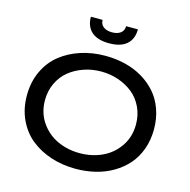

<svg xmlns="http://www.w3.org/2000/svg" viewBox="-129 -1045 1168 1182"><g transform="rotate(15 455.0 -454.5)"><path d="M379.9 -918.9Q379.9 -890.6 400.4 -875.2Q420.9 -859.9 455.1 -859.9Q489.3 -859.9 509.5 -875.2Q529.8 -890.6 529.8 -918.9H605Q605 -857.4 567.1 -823.7Q529.3 -790 455.1 -790Q380.9 -790 343 -823.7Q305.2 -857.4 305.2 -918.9ZM455.1 -710Q521 -710 581.3 -695.3Q641.6 -680.7 692.4 -650.6Q743.2 -620.6 780.5 -578.1Q817.9 -535.6 838.9 -477.1Q859.9 -418.5 859.9 -350.1Q859.9 -281.7 838.9 -223.1Q817.9 -164.6 780.5 -122.1Q743.2 -79.6 692.4 -49.6Q641.6 -19.5 581.3 -4.9Q521 9.8 455.1 9.8Q372.1 9.8 299.1 -13.9Q226.1 -37.6 170.4 -82Q114.7 -126.5 82.3 -195.6Q49.8 -264.6 49.8 -350.1Q49.8 -435.5 82.3 -504.6Q114.7 -573.7 170.4 -618.2Q226.1 -662.6 299.1 -686.3Q372.1 -710 455.1 -710ZM165 -350.1Q165 -271 206.1 -210.7Q247.1 -150.4 312.3 -120.1Q377.4 -89.8 455.1 -89.8Q532.7 -89.8 597.9 -120.1Q663.1 -150.4 704.1 -210.7Q745.1 -271 745.1 -350.1Q745.1 -409.7 721.4 -459.5Q697.8 -509.3 657.5 -541.7Q617.2 -574.2 564.9 -592Q512.7 -609.9 455.1 -609.9Q397.5 -609.9 345.2 -592Q293 -574.2 252.7 -541.7Q212.4 -509.3 188.7 -459.5Q165 -409.7 165 -350.1Z"/></g></svg>

Font: Copperplate Sans CC Heavy
Style: Regular
Weight: 400
Designer: indestructible type*
Foundry: Cowboy Collective
Version: Version 1.000